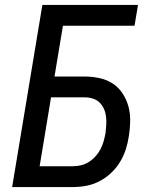

<svg xmlns="http://www.w3.org/2000/svg" viewBox="-20 -755 640 775"><path d="M29 0 151 -735H537L523 -651H234L200 -446H323Q353 -446 382.5 -439.5Q412 -433 435.5 -417.5Q459 -402 475 -377.5Q491 -353 498.5 -325Q506 -297 505.5 -266Q505 -235 500 -205Q496 -178 487.5 -151.5Q479 -125 464 -100.5Q449 -76 427.5 -56Q406 -36 380.5 -23Q355 -10 328 -5Q301 0 274 0ZM140 -84H274Q291 -84 307.5 -88Q324 -92 339 -101.5Q354 -111 366 -124.5Q378 -138 386 -153.5Q394 -169 398.5 -185.5Q403 -202 406 -218Q408 -235 409 -251.5Q410 -268 408 -284.5Q406 -301 399.5 -315.5Q393 -330 382 -341Q371 -352 355 -357Q339 -362 323 -362H186Z"/></svg>

Font: Iosevka Curly Medium Extended
Style: Italic
Weight: 500
Width: 7
Italic angle: -9°
Monospace: yes
Designer: Belleve Invis
Foundry: Belleve Invis
Version: Version 11.1.0; ttfautohint (v1.8.3)